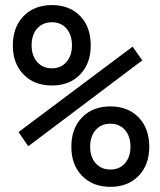

<svg xmlns="http://www.w3.org/2000/svg" viewBox="-20 -723 626 753"><path d="M183.6 -387.7Q114.3 -387.7 72.3 -430.9Q30.3 -474.1 30.3 -544.9Q30.3 -616.2 72.3 -659.7Q114.3 -703.1 183.6 -703.1Q252.4 -703.1 294.2 -660.4Q335.9 -617.7 335.9 -544.9Q335.9 -474.1 294.2 -430.9Q252.4 -387.7 183.6 -387.7ZM413.1 9.8Q343.8 9.8 301.8 -33.4Q259.8 -76.7 259.8 -147.5Q259.8 -219.2 301.8 -262.5Q343.8 -305.7 413.1 -305.7Q481.9 -305.7 523.7 -262.5Q565.4 -219.2 565.4 -147.5Q565.4 -76.7 523.7 -33.4Q481.9 9.8 413.1 9.8ZM90.8 -149.4 52.7 -205.1 500 -540 538.1 -486.3ZM183.6 -455.1Q219.2 -455.1 240.7 -480Q262.2 -504.9 262.2 -544.9Q262.2 -586.4 240.7 -611.1Q219.2 -635.7 183.6 -635.7Q147.5 -635.7 125.7 -611.1Q104 -586.4 104 -544.9Q104 -504.9 125.7 -480Q147.5 -455.1 183.6 -455.1ZM413.1 -58.1Q448.7 -58.1 470.2 -82.8Q491.7 -107.4 491.7 -147.5Q491.7 -188.5 470.2 -213.1Q448.7 -237.8 413.1 -237.8Q377 -237.8 355.2 -213.1Q333.5 -188.5 333.5 -147.5Q333.5 -107.4 355.2 -82.8Q377 -58.1 413.1 -58.1Z"/></svg>

Font: Cascadia Code NF SemiLight
Style: Regular
Weight: 350
Monospace: yes
Designer: Aaron Bell
Foundry: Saja Typeworks
Version: Version 2404.023; ttfautohint (v1.8.4)